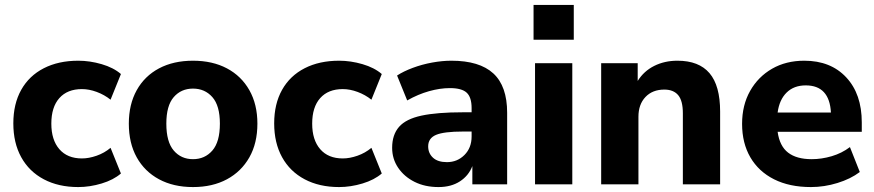

<svg xmlns="http://www.w3.org/2000/svg" viewBox="-20 -747 3542 778"><path d="M297 11Q217 11 157.5 -20.5Q98 -52 66 -110Q34 -168 34 -247Q34 -326 66 -383Q98 -440 157.5 -470.5Q217 -501 297 -501Q344 -501 392 -487Q440 -473 470 -447L428 -343Q403 -363 372 -374.5Q341 -386 312 -386Q253 -386 220.5 -349.5Q188 -313 188 -246Q188 -180 220.5 -142.5Q253 -105 312 -105Q340 -105 371.5 -116Q403 -127 428 -148L470 -44Q440 -18 392 -3.5Q344 11 297 11Z M762 11Q683 11 624.5 -20.5Q566 -52 534 -109.5Q502 -167 502 -246Q502 -324 534 -381.5Q566 -439 624.5 -470Q683 -501 762 -501Q841 -501 899.5 -470Q958 -439 990.5 -381.5Q1023 -324 1023 -246Q1023 -167 990.5 -109.5Q958 -52 899.5 -20.5Q841 11 762 11ZM762 -102Q810 -102 840.5 -137Q871 -172 871 -246Q871 -319 840.5 -353.5Q810 -388 762 -388Q714 -388 684 -353.5Q654 -319 654 -246Q654 -172 684 -137Q714 -102 762 -102Z M1354 11Q1274 11 1214.5 -20.5Q1155 -52 1123 -110Q1091 -168 1091 -247Q1091 -326 1123 -383Q1155 -440 1214.5 -470.5Q1274 -501 1354 -501Q1401 -501 1449 -487Q1497 -473 1527 -447L1485 -343Q1460 -363 1429 -374.5Q1398 -386 1369 -386Q1310 -386 1277.5 -349.5Q1245 -313 1245 -246Q1245 -180 1277.5 -142.5Q1310 -105 1369 -105Q1397 -105 1428.5 -116Q1460 -127 1485 -148L1527 -44Q1497 -18 1449 -3.5Q1401 11 1354 11Z M1757 11Q1702 11 1660 -10Q1618 -31 1593.5 -67Q1569 -103 1569 -148Q1569 -201 1597 -233Q1625 -265 1688 -278.5Q1751 -292 1855 -292H1891V-309Q1891 -353 1871 -371.5Q1851 -390 1803 -390Q1763 -390 1718.5 -377.5Q1674 -365 1630 -340L1589 -441Q1615 -458 1652.5 -472Q1690 -486 1731 -493.5Q1772 -501 1809 -501Q1923 -501 1979 -449.5Q2035 -398 2035 -290V0H1894V-74Q1879 -35 1843.5 -12Q1808 11 1757 11ZM1791 -90Q1833 -90 1862 -119Q1891 -148 1891 -194V-214H1856Q1779 -214 1747 -200.5Q1715 -187 1715 -154Q1715 -126 1734.5 -108Q1754 -90 1791 -90Z M2142 -586V-727H2305V-586ZM2148 0V-491H2299V0Z M2416 0V-491H2564V-419Q2589 -459 2631 -480Q2673 -501 2725 -501Q2812 -501 2855 -450.5Q2898 -400 2898 -295V0H2747V-288Q2747 -339 2728 -361.5Q2709 -384 2672 -384Q2624 -384 2595.5 -354Q2567 -324 2567 -274V0Z M3266 11Q3179 11 3116.5 -20.5Q3054 -52 3020.5 -109.5Q2987 -167 2987 -245Q2987 -321 3019.5 -378.5Q3052 -436 3108.5 -468.5Q3165 -501 3239 -501Q3346 -501 3409 -433.5Q3472 -366 3472 -251V-213H3131Q3139 -155 3173.5 -128.5Q3208 -102 3269 -102Q3309 -102 3350 -114Q3391 -126 3424 -151L3464 -50Q3427 -22 3373.5 -5.5Q3320 11 3266 11ZM3245 -401Q3197 -401 3167.5 -372Q3138 -343 3131 -291H3347Q3341 -401 3245 -401Z"/></svg>

Font: Nunito Sans ExtraBold
Style: Regular
Weight: 800
Designer: Vernon Adams
Foundry: Vernon Adams
Version: Version 3.101; ttfautohint (v1.8.4.7-5d5b);gftools[0.9.27]